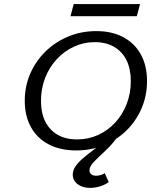

<svg xmlns="http://www.w3.org/2000/svg" viewBox="-20 -737 812 955"><path d="M428.2 197.6Q390.3 197.6 366.1 179Q341.9 160.5 341.9 131.5Q341.9 109.7 356 89.5Q370.2 69.4 394.4 48.8Q418.5 28.2 448.4 6Q478.2 -16.1 509.7 -42.7L570.2 -63.7Q540.3 -21 506.5 10.5Q472.6 41.9 448.8 66.1Q425 90.3 425 110.5Q425 122.6 433.9 129.8Q442.7 137.1 458.1 137.1Q469.4 137.1 481.5 133.5Q493.5 129.8 500.8 124.2L521 168.5Q504 181.5 479 189.5Q454 197.6 428.2 197.6ZM358.9 11.3Q280.6 11.3 223 -18.5Q165.3 -48.4 134.3 -104Q103.2 -159.7 103.2 -235.5Q103.2 -308.1 130.6 -371Q158.1 -433.9 206.9 -481.5Q255.6 -529 320.2 -555.6Q384.7 -582.3 458.9 -582.3Q537.1 -582.3 593.5 -552Q650 -521.8 680.6 -466.1Q711.3 -410.5 711.3 -333.9Q711.3 -261.3 684.3 -198.4Q657.3 -135.5 609.3 -88.3Q561.3 -41.1 497.2 -14.9Q433.1 11.3 358.9 11.3ZM363.7 -43.5Q419.4 -43.5 468.1 -65.7Q516.9 -87.9 553.2 -127.4Q589.5 -166.9 610.1 -219.8Q630.6 -272.6 630.6 -333.1Q630.6 -394.4 609.3 -437.5Q587.9 -480.6 547.6 -504Q507.3 -527.4 451.6 -527.4Q396 -527.4 347.6 -504.8Q299.2 -482.3 262.1 -442.3Q225 -402.4 204.4 -349.2Q183.9 -296 183.9 -235.5Q183.9 -145.2 231.5 -94.4Q279 -43.5 363.7 -43.5ZM330.6 -656.5 346.8 -716.9H676.6L660.5 -656.5Z"/></svg>

Font: Playfair 5pt SemiExpanded Light
Style: Italic
Weight: 300
Width: 6
Italic angle: -15.6°
Designer: Claus Eggers Sørensen
Foundry: Claus Eggers Sørensen
Version: Version 2.203